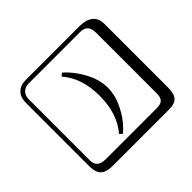

<svg xmlns="http://www.w3.org/2000/svg" viewBox="-209 -1030 1517 1517"><g transform="rotate(-45 550.0 -271.0)"><path d="M663 -252Q663 -211 651 -161Q639 -111 597.5 -39Q556 33 490 90L466 70Q572 -53 572 -252Q572 -453 466 -572L490 -593Q561 -532 612 -437.5Q663 -343 663 -252ZM249 -718Q204 -718 180 -694Q156 -670 156 -625V53Q156 136 249 136H821Q866 136 885 117Q904 98 904 53V-625Q904 -718 821 -718ZM1000 84Q1000 153 973.5 182.5Q947 212 881 212H249Q181 212 150.5 181.5Q120 151 120 84V-625Q120 -687 154 -720.5Q188 -754 249 -754H851Q921 -754 960.5 -722Q1000 -690 1000 -625Z"/></g></svg>

Font: Libertinus Keyboard
Style: Regular
Weight: 700
Designer: Philipp H. Poll
Foundry: Khaled Hosny
Version: Version 6.7